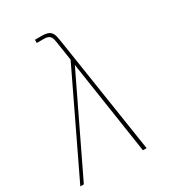

<svg xmlns="http://www.w3.org/2000/svg" viewBox="-180 -839 858 943"><g transform="rotate(-30 248.5 -367.5)"><path d="M-3 0 267 -563 251 -668Q249 -677 247.5 -686.5Q246 -696 240.5 -703.5Q235 -711 226 -714Q217 -717 208 -717H164V-735H208Q221 -735 233.5 -731.5Q246 -728 254 -718.5Q262 -709 265 -696.5Q268 -684 270 -671Q270 -671 270 -671Q270 -671 270 -671L373 0H352L272 -530L17 0Z"/></g></svg>

Font: Iosevka Slab Thin Oblique
Style: Regular
Weight: 100
Italic angle: -9°
Monospace: yes
Designer: Belleve Invis
Foundry: Belleve Invis
Version: Version 11.1.0; ttfautohint (v1.8.3)